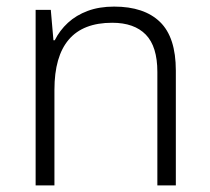

<svg xmlns="http://www.w3.org/2000/svg" viewBox="-20 -562 636 582"><path d="M326 -542Q417 -542 465 -495.5Q513 -449 513 -348V0H457V-344Q457 -421 422 -457Q387 -493 320 -493Q232 -493 188.5 -442Q145 -391 145 -290V0H88V-532H134L142 -440H146Q161 -470 186 -493Q211 -516 246 -529Q281 -542 326 -542Z"/></svg>

Font: Noto Sans Devanagari Light
Style: Regular
Weight: 300
Version: Version 2.003